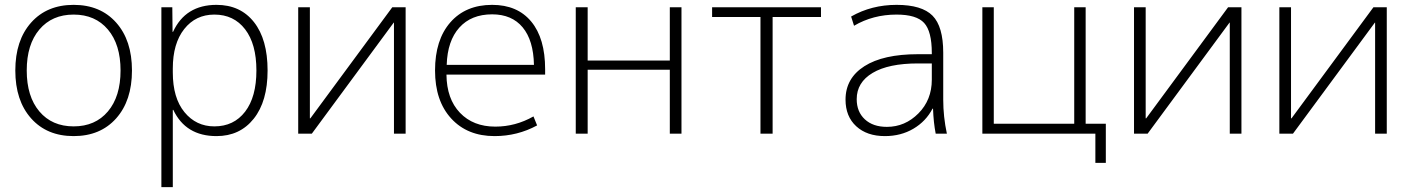

<svg xmlns="http://www.w3.org/2000/svg" viewBox="-20 -550 5804 790"><path d="M424 -428.5Q372 -490 283 -490Q194 -490 142 -428.5Q90 -367 90 -260Q90 -153 142 -91.5Q194 -30 283 -30Q372 -30 424 -91.5Q476 -153 476 -260Q476 -367 424 -428.5ZM458 -63Q393 10 283 10Q173 10 108 -63Q43 -136 43 -260Q43 -384 108 -457Q173 -530 283 -530Q393 -530 458 -457Q523 -384 523 -260Q523 -136 458 -63Z M871 10Q744 10 693 -98H691V220H644V-520H689L690 -419H692Q743 -530 871 -530Q969 -530 1025 -459Q1081 -388 1081 -260Q1081 -133 1024 -61.5Q967 10 871 10ZM862 -490Q785 -490 738 -430.5Q691 -371 691 -268V-252Q691 -147 739 -88.5Q787 -30 862 -30Q942 -30 988.5 -90.5Q1035 -151 1035 -260Q1035 -369 988.5 -429.5Q942 -490 862 -490Z M1255 -63H1257L1594 -520H1649V0H1601V-457H1600L1263 0H1207V-520H1255Z M1818 -283H2177Q2175 -384 2130.5 -437.5Q2086 -491 2005 -491Q1919 -491 1870 -436.5Q1821 -382 1818 -283ZM1817 -243Q1818 -143 1872.5 -86Q1927 -29 2018 -29Q2101 -29 2175 -71L2190 -34Q2109 10 2015 10Q1903 10 1836.5 -62.5Q1770 -135 1770 -260Q1770 -386 1833 -458Q1896 -530 2005 -530Q2109 -530 2166 -461Q2223 -392 2223 -265V-243Z M2398 -263V0H2349V-520H2398V-301H2736V-520H2784V0H2736V-263Z M3358 -480H3159V0H3109V-480H2910V-520H3358Z M3669 -530Q3773 -530 3817 -485.5Q3861 -441 3861 -333V-140Q3861 -70 3876 0H3830Q3821 -46 3819 -103H3817Q3790 -51 3738.5 -20.5Q3687 10 3621 10Q3547 10 3503 -30.5Q3459 -71 3459 -140Q3459 -228 3536.5 -277.5Q3614 -327 3757 -327H3814V-332Q3814 -421 3782.5 -455.5Q3751 -490 3669 -490Q3572 -490 3494 -444L3482 -482Q3566 -530 3669 -530ZM3505 -142Q3505 -90 3538.5 -59Q3572 -28 3629 -28Q3704 -28 3759 -83.5Q3814 -139 3814 -222V-289H3757Q3636 -289 3570.5 -250Q3505 -211 3505 -142Z M4447 -41H4530V120H4487V0H4022V-520H4069V-41H4400V-520H4447Z M4694 -63H4696L5033 -520H5088V0H5040V-457H5039L4702 0H4646V-520H4694Z M5292 -63H5294L5631 -520H5686V0H5638V-457H5637L5300 0H5244V-520H5292Z"/></svg>

Font: Mplus 1p Light
Style: Regular
Weight: 300
Version: Version 1.061